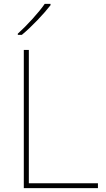

<svg xmlns="http://www.w3.org/2000/svg" viewBox="-20 -972 546 992"><path d="M241 -945V-952H211C182 -909 117 -838 72 -798V-792H93C146 -836 206 -900 241 -945ZM103 0H486V-25H129V-714H103Z"/></svg>

Font: Noto Sans Telugu Thin
Style: Regular
Weight: 100
Designer: Jelle Bosma - Monotype Design Team
Foundry: Monotype Imaging Inc.
Version: Version 2.005